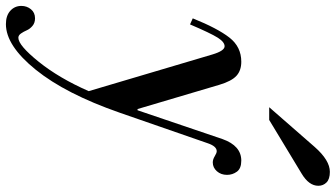

<svg xmlns="http://www.w3.org/2000/svg" viewBox="-278 -536 1108 633"><g transform="rotate(90 275.5 -220.0)"><path d="M432 -352 331 -61Q269 117 189.5 215.5Q110 314 39 314Q11 314 -5 299.5Q-21 285 -21 263Q-21 245 -10 231.5Q1 218 20 218Q35 218 45 226.5Q55 235 59.5 245.5Q64 256 70 264.5Q76 273 84 273Q109 273 163 206Q217 139 260 41L139 -367Q127 -407 112 -407Q98 -407 83.5 -384Q69 -361 40 -293L20 -302Q53 -384 83.5 -423Q114 -462 163 -462Q192 -462 209.5 -446Q227 -430 239 -390L319 -120H323L418 -400Q440 -462 489 -462Q515 -462 525.5 -447.5Q536 -433 536 -415Q536 -395 524 -381.5Q512 -368 495 -368Q485 -368 474.5 -374.5Q464 -381 458 -381Q442 -381 432 -352ZM532 -661 355 -554H313L444 -704Q488 -754 526 -754Q550 -754 561 -743Q572 -732 572 -716Q572 -685 532 -661Z"/></g></svg>

Font: Libre Bodoni
Style: Italic
Weight: 400
Italic angle: -13°
Designer: Pablo Impallari, Rodrigo Fuenzalida
Foundry: Pablo Impallari, Rodrigo Fuenzalida
Version: Version 1.001